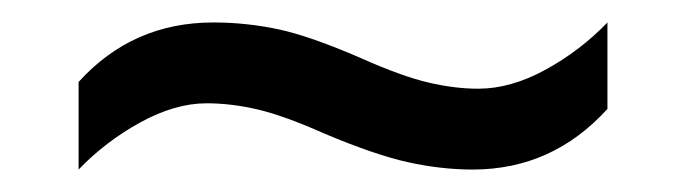

<svg xmlns="http://www.w3.org/2000/svg" viewBox="-20 -438 612 171"><path d="M269 -319Q233 -335 209.5 -340.5Q186 -346 164 -346Q136 -346 105 -329Q74 -312 50 -287V-365Q98 -418 170 -418Q199 -418 227.5 -412Q256 -406 302 -386Q338 -370 361.5 -364.5Q385 -359 406 -359Q435 -359 466 -376Q497 -393 521 -418V-341Q472 -287 401 -287Q373 -287 343.5 -293.5Q314 -300 269 -319Z"/></svg>

Font: Noto Sans Lydian
Style: Regular
Weight: 400
Designer: Monotype Design Team
Foundry: Monotype Imaging Inc.
Version: Version 2.002; ttfautohint (v1.8.4.7-5d5b)